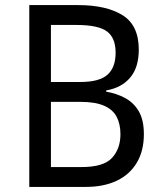

<svg xmlns="http://www.w3.org/2000/svg" viewBox="-20 -734 640 754"><path d="M95 0V-714H287Q397 -714 461 -674.5Q525 -635 525 -539Q525 -469 491 -429Q457 -389 397 -379V-374Q438 -367 471.5 -349Q505 -331 525 -297Q545 -263 545 -207Q545 -142 517.5 -95.5Q490 -49 439 -24.5Q388 0 317 0ZM180 -78H301Q387 -78 420 -114Q453 -150 453 -207Q453 -246 438.5 -274.5Q424 -303 389.5 -318.5Q355 -334 295 -334H180ZM180 -412H295Q370 -412 402 -440.5Q434 -469 434 -527Q434 -586 399.5 -611Q365 -636 280 -636H180Z"/></svg>

Font: Noto Sans Mono
Style: Regular
Weight: 400
Designer: Monotype Design Team
Foundry: Monotype Imaging Inc.
Version: Version 2.014